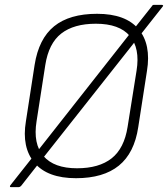

<svg xmlns="http://www.w3.org/2000/svg" viewBox="-20 -724 694 793"><path d="M25 49Q21 49 21 46.5Q21 44 23 41L121 -83L135 -100L519 -588L531 -602L607 -698Q610 -704 616 -704H648Q651 -704 653 -702Q655 -700 652 -697L555 -574L543 -559L155 -68L144 -54L67 44Q62 49 57 49ZM294 12Q176 12 122.5 -51.5Q69 -115 87 -223L123 -456Q140 -564 203.5 -615.5Q267 -667 381 -667Q499 -667 552 -604Q605 -541 587 -431L551 -199Q535 -92 471 -40Q407 12 294 12ZM298 -29Q389 -29 441 -70Q493 -111 507 -200L544 -432Q559 -525 516 -575.5Q473 -626 376 -626Q285 -626 233 -585.5Q181 -545 167 -455L131 -223Q116 -130 159.5 -79.5Q203 -29 298 -29Z"/></svg>

Font: Sofia Sans ExtraLight
Style: Italic
Weight: 250
Italic angle: -9°
Version: Version 4.100-B